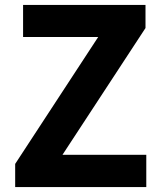

<svg xmlns="http://www.w3.org/2000/svg" viewBox="-20 -762 655 782"><path d="M380 -611.4H74V-742H572.6V-647.8L234.4 -131.4H575.8V0H41.8V-94.4Z"/></svg>

Font: 寒蝉端黑体 Light
Style: Regular
Weight: 300
Designer: ChillDuanSans {Warren2060}; 
Source Han Sans {Ryoko NISHIZUKA 西塚涼子 (kana, bopomofo & ideographs); Paul D. Hunt (Latin, G
Foundry: ChillType&Adobe
Version: Version 1.300;Glyphs 3.3 (3306)